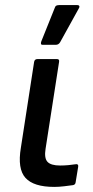

<svg xmlns="http://www.w3.org/2000/svg" viewBox="-20 -722 364 754"><path d="M193 12Q112 12 80 -23.5Q48 -59 62 -142L114 -479Q116 -490 127 -490H204Q214 -490 212 -479L159 -138Q153 -101 166.5 -86.5Q180 -72 216 -72Q232 -72 248.5 -73.5Q265 -75 277 -77Q289 -79 287 -67L277 -6Q276 3 267 5Q253 7 232 9.5Q211 12 193 12ZM147 -546Q142 -546 141 -549.5Q140 -553 142 -559L195 -691Q197 -698 201.5 -700Q206 -702 212 -702H283Q290 -702 291.5 -698Q293 -694 289 -688L216 -556Q210 -546 199 -546Z"/></svg>

Font: Sofia Sans SemiBold
Style: Italic
Weight: 600
Italic angle: -9°
Designer: Botio Nikoltchev, Ani Petrova
Foundry: lettersoup
Version: Version 4.100-B